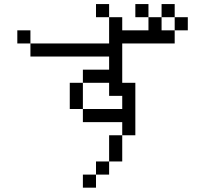

<svg xmlns="http://www.w3.org/2000/svg" viewBox="-20 -832 1040 915"><path d="M875 -687.5V-750H812.5V-687.5H750V-750H687.5V-687.5H562.5V-750H500Q500 -750 500 -625H125V-562.5H500V-500H375V-437.5H312.5Q312.5 -437.5 312.5 -312.5H375V-250H562.5V-187.5H500Q500 -187.5 500 -62.5H437.5V0H375V62.5H437.5V0H500V-62.5H562.5Q562.5 -62.5 562.5 -187.5H625Q625 -187.5 625 -437.5H562.5V-625H812.5V-687.5ZM375 -312.5Q375 -312.5 375 -437.5H500V-375H562.5V-312.5ZM125 -625V-687.5H62.5V-625ZM500 -750V-812.5H437.5V-750ZM687.5 -750V-812.5H625V-750ZM750 -750H812.5V-812.5H750Z"/></svg>

Font: Unifont
Style: Regular
Weight: 500
Version: Version 13.0.05